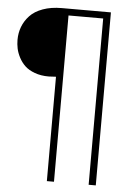

<svg xmlns="http://www.w3.org/2000/svg" viewBox="-58 -787 686 943"><g transform="rotate(5 285.0 -315.5)"><path d="M450.2 110.8H415V-709H244.1V110.8H209V-403.8Q182.6 -401.9 172.9 -401.9Q134.3 -401.9 104 -413.1Q73.7 -424.3 55.7 -441.4Q37.6 -458.5 25.6 -481.4Q13.7 -504.4 9.3 -525.6Q4.9 -546.9 4.9 -567.9Q4.9 -602.1 16.4 -632.3Q27.8 -662.6 51.3 -687.7Q74.7 -712.9 115 -727.5Q155.3 -742.2 208 -742.2H450.2Z"/></g></svg>

Font: Montserrat Ultra Light
Style: Regular
Weight: 200
Designer: Julieta Ulanovsky
Foundry: Julieta Ulanovsky
Version: Version 3.001;PS 003.001;hotconv 1.0.70;makeotf.lib2.5.58329